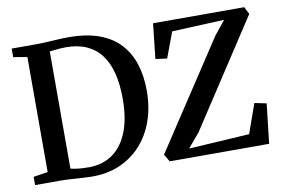

<svg xmlns="http://www.w3.org/2000/svg" viewBox="-79 -886 1523 1030"><g transform="rotate(-10 683.0 -371.0)"><path d="M336.5 8Q317.5 7.5 296 6.2Q274.5 5 252.8 3.5Q231 2 210.5 1Q190 0 173 0H35V-45L113.5 -57V-683.5L38.5 -696.5V-743H171.5Q201.5 -743 230.8 -744.8Q260 -746.5 289.5 -748.2Q319 -750 349 -750Q445.5 -750 514.5 -725Q583.5 -700 627.2 -653Q671 -606 692 -540.8Q713 -475.5 713 -395.5Q713 -305 686.5 -230.2Q660 -155.5 610.5 -101.8Q561 -48 491.8 -19Q422.5 10 336.5 8ZM341 -44Q412.5 -45 465.8 -82.2Q519 -119.5 548.8 -193Q578.5 -266.5 578.5 -375.5Q578.5 -452.5 563.5 -512.8Q548.5 -573 517.5 -614.5Q486.5 -656 438.8 -677.8Q391 -699.5 326 -699.5Q306.5 -699.5 289.8 -698Q273 -696.5 259.5 -694.8Q246 -693 237 -692.5V-54Q253.5 -50 270.8 -47.8Q288 -45.5 305.5 -44.8Q323 -44 341 -44ZM768.5 0 744.5 -40.5 1127 -622 1187.5 -697 902.5 -684.5 850.5 -545.5 788 -554 809 -745H1305.5L1326 -705L948 -127L883 -49.5L1213 -69.5L1270 -229.5L1334.5 -216L1310 0Z"/></g></svg>

Font: Merriweather 48pt SemiBold
Style: Regular
Weight: 600
Version: Version 2.100